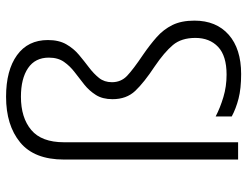

<svg xmlns="http://www.w3.org/2000/svg" viewBox="-111 -694 815 633"><g transform="rotate(-90 296.5 -377.5)"><path d="M481 -627Q481 -591 467 -566.5Q453 -542 432 -524.5Q411 -507 390.5 -491.5Q370 -476 356 -458.5Q342 -441 342 -416Q342 -386 363 -366Q384 -346 433 -313Q465 -291 490.5 -268.5Q516 -246 530.5 -216.5Q545 -187 545 -144Q545 -72 498.5 -31Q452 10 369 10Q321 10 288 1.5Q255 -7 229 -21V-74Q258 -59 293 -48.5Q328 -38 367 -38Q429 -38 458.5 -66Q488 -94 488 -141Q488 -187 464.5 -215Q441 -243 394 -275Q341 -310 313.5 -339Q286 -368 286 -414Q286 -447 300 -469Q314 -491 334 -507Q354 -523 374.5 -538.5Q395 -554 409 -574Q423 -594 423 -624Q423 -669 388.5 -692.5Q354 -716 294 -716Q225 -716 184.5 -682Q144 -648 144 -574V0H87V-574Q87 -672 143.5 -718.5Q200 -765 294 -765Q381 -765 431 -729Q481 -693 481 -627Z"/></g></svg>

Font: RS Noto Sans Light
Style: Regular
Weight: 300
Designer: Monotype Design Team
Foundry: Monotype Imaging Inc.
Version: Version 3.10